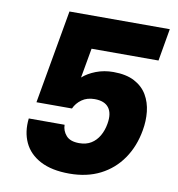

<svg xmlns="http://www.w3.org/2000/svg" viewBox="-82 -805 813 879"><g transform="rotate(10 325.0 -365.5)"><path d="M170.2 -731H636.6L610.6 -580.8H299.4L274.9 -442.6Q298.9 -464.3 336.3 -478.8Q373.7 -493.2 416.9 -493.2Q476.5 -493.2 515.1 -472.8Q553.7 -452.4 573.9 -418Q594.1 -383.6 598.7 -340.8Q603.2 -298.1 595.2 -253.9Q582.1 -177.7 542.5 -120.2Q503 -62.8 441.2 -31.4Q379.5 0 297.7 0Q215.8 0 162.8 -27.9Q109.9 -55.8 87.2 -104.7Q64.5 -153.7 71.8 -216.5H238.3Q238.6 -188.5 257.4 -166.9Q276.2 -145.2 318.3 -145.2Q350.9 -145.2 373.8 -159.4Q396.6 -173.5 411 -198.4Q425.4 -223.4 430.7 -254.6Q439.5 -304 419.7 -330Q400 -356.1 353.8 -356.1Q318.6 -356.1 294.3 -338.8Q270 -321.4 258.6 -295.7H93.5Z"/></g></svg>

Font: Poppins Variable
Style: Italic
Weight: 100
Italic angle: -10°
Designer: Jonny Pinhorn
Foundry: Indian Type Foundry
Version: Version 6.000